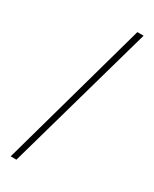

<svg xmlns="http://www.w3.org/2000/svg" viewBox="-235 -986 838 1043"><g transform="rotate(30 184.0 -464.5)"><path d="M35.2 0H71.3L333 -928.7H293.9Z"/></g></svg>

Font: Caledo
Style: Light
Weight: 300
Designer: BSozoo
Foundry: BSozoo
Version: Version 002.000